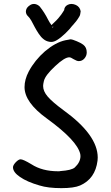

<svg xmlns="http://www.w3.org/2000/svg" viewBox="-20 -972 570 989"><path d="M250 -829.1Q259.8 -835.9 250 -834ZM245.1 -842.8Q277.3 -873 280.3 -877.9Q299.8 -901.4 303.7 -909.2Q306.6 -915 310.5 -919.9Q311.5 -938.5 329.1 -947.3Q338.9 -952.1 349.6 -951.7Q360.4 -951.2 371.1 -946.3Q391.6 -936.5 395.5 -914.1Q395.5 -912.1 393.6 -901.4Q392.6 -893.6 389.6 -888.7Q386.7 -883.8 380.9 -874.5Q375 -865.2 372.1 -862.3Q369.1 -858.4 361.3 -849.6Q354.5 -840.8 352.5 -839.8Q339.8 -822.3 316.4 -799.8Q293 -777.3 273.4 -765.6Q257.8 -755.9 243.2 -755.9Q239.3 -755.9 234.4 -756.8Q216.8 -759.8 204.1 -770.5Q191.4 -780.3 179.7 -797.9Q168 -815.4 159.2 -832Q151.4 -847.7 141.6 -865.2Q131.8 -881.8 124 -888.7Q114.3 -897.5 113.3 -911.1Q113.3 -922.9 120.1 -932.6Q127 -941.4 137.7 -947.3Q148.4 -953.1 161.1 -951.2Q174.8 -948.2 184.6 -938.5Q209 -908.2 227.5 -871.1Q235.4 -855.5 245.1 -842.8ZM285.2 -89.8Q289.1 -90.8 291 -90.8Q348.6 -94.7 365.2 -109.4Q394.5 -136.7 394.5 -168Q394.5 -174.8 393.6 -177.7Q378.9 -247.1 221.7 -361.3Q106.4 -444.3 106.4 -523.4Q106.4 -562.5 127.9 -603.5Q159.2 -662.1 211.9 -708Q266.6 -753.9 316.4 -764.6L338.9 -768.6L339.8 -769.5H342.8Q352.5 -769.5 375 -759.8Q396.5 -751 408.2 -742.2Q426.8 -728.5 426.8 -702.1Q426.8 -684.6 415 -670.9Q403.3 -657.2 385.7 -657.2Q376 -657.2 359.4 -667Q344.7 -676.8 336.9 -676.8Q312.5 -676.8 264.6 -631.8Q212.9 -584 206.1 -554.7Q202.1 -538.1 202.1 -529.3Q202.1 -502 225.6 -474.6Q250 -446.3 305.7 -405.3Q483.4 -277.3 483.4 -160.2Q483.4 -149.4 482.4 -144.5Q470.7 -50.8 392.6 -16.6Q361.3 -2.9 295.9 -2.9Q227.5 -2.9 183.6 -16.6Q119.1 -35.2 83 -60.5Q46.9 -85 46.9 -110.4Q46.9 -121.1 61.5 -136.7Q76.2 -151.4 85.9 -151.4Q99.6 -151.4 141.6 -126Q197.3 -89.8 279.3 -89.8Q281.2 -89.8 285.2 -89.8Z"/></svg>

Font: sage sans
Style: Regular
Weight: 400
Version: Version 001.032